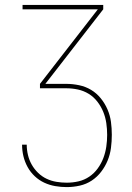

<svg xmlns="http://www.w3.org/2000/svg" viewBox="-20 -755 540 783"><path d="M252 8Q229 8 205.5 4Q182 0 160.5 -10Q139 -20 121.5 -36.5Q104 -53 92.5 -74Q81 -95 75.5 -118Q70 -141 70 -165H89Q89 -144 94 -123Q99 -102 109.5 -83.5Q120 -65 135.5 -50Q151 -35 170 -26Q189 -17 210 -13.5Q231 -10 252 -10Q277 -10 300.5 -15.5Q324 -21 344 -34.5Q364 -48 378.5 -68Q393 -88 401.5 -110.5Q410 -133 413.5 -157Q417 -181 417 -205Q417 -229 413.5 -253Q410 -277 401 -299Q392 -321 377 -340.5Q362 -360 341.5 -372.5Q321 -385 297.5 -390Q274 -395 250 -395H143V-413L379 -717H72V-735H401V-717L165 -413H250Q276 -413 302.5 -407.5Q329 -402 351.5 -388.5Q374 -375 391 -354Q408 -333 418.5 -308.5Q429 -284 432.5 -258Q436 -232 436 -205Q436 -178 432.5 -151.5Q429 -125 419 -100.5Q409 -76 392.5 -54.5Q376 -33 354 -18.5Q332 -4 305.5 2Q279 8 252 8Z"/></svg>

Font: Iosevka Thin
Style: Regular
Weight: 100
Monospace: yes
Designer: Belleve Invis
Foundry: Belleve Invis
Version: Version 32.5.0; ttfautohint (v1.8.4)